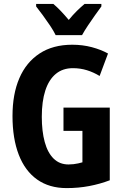

<svg xmlns="http://www.w3.org/2000/svg" viewBox="-20 -953 638 983"><path d="M305 -402H542V-30Q492 -11 437 -0.5Q382 10 321 10Q232 10 170 -34Q108 -78 76 -161Q44 -244 44 -359Q44 -471 79 -552.5Q114 -634 182.5 -679Q251 -724 350 -724Q403 -724 450 -711.5Q497 -699 533 -679L490 -564Q459 -583 425 -593.5Q391 -604 353 -604Q301 -604 265.5 -574.5Q230 -545 212 -489.5Q194 -434 194 -355Q194 -281 209 -226Q224 -171 254.5 -141Q285 -111 331 -111Q344 -111 356.5 -112.5Q369 -114 380.5 -116.5Q392 -119 402 -122V-283H305ZM499 -920Q485 -901 466.5 -875Q448 -849 430 -822Q412 -795 400 -773H265Q255 -794 237 -821Q219 -848 199.5 -874.5Q180 -901 165 -920V-933H253Q271 -918 291 -897Q311 -876 332 -851Q354 -878 373.5 -897Q393 -916 413 -933H499Z"/></svg>

Font: Noto Sans Display Condensed
Style: Bold
Weight: 700
Width: 3
Designer: Monotype Design Team
Foundry: Monotype Imaging Inc.
Version: Version 2.003